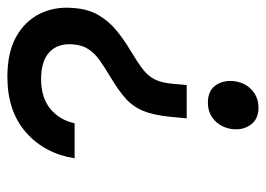

<svg xmlns="http://www.w3.org/2000/svg" viewBox="-118 -572 703 507"><g transform="rotate(-90 233.5 -318.5)"><path d="M174.5 -177 178.5 -219.5Q183 -265.5 194.8 -293Q206.5 -320.5 228 -339.2Q249.5 -358 283 -378Q309 -393.5 327.8 -406.8Q346.5 -420 357.5 -437Q368.5 -454 370 -479.5Q372.5 -518 349 -539.8Q325.5 -561.5 278.5 -561.5Q229 -561.5 199.5 -537Q170 -512.5 161.5 -473H69Q81.5 -552 137.2 -601.2Q193 -650.5 284.5 -650.5Q347.5 -650.5 389 -627.8Q430.5 -605 450.2 -565.8Q470 -526.5 466 -478Q463.5 -437.5 447 -409.8Q430.5 -382 406 -362Q381.5 -342 353.5 -325.5Q323.5 -307.5 305 -293.5Q286.5 -279.5 277.2 -261.2Q268 -243 265.5 -211L262.5 -177ZM202.5 12.5Q172.5 12.5 157.8 -7.8Q143 -28 146 -56Q149.5 -84 168.2 -102.5Q187 -121 216 -121Q246.5 -121 260.8 -101.8Q275 -82.5 273 -55.5Q270.5 -25.5 251 -6.5Q231.5 12.5 202.5 12.5Z"/></g></svg>

Font: Karla Medium
Style: Italic
Weight: 500
Italic angle: -8°
Designer: Jonathan Pinhorn
Version: Version 2.001